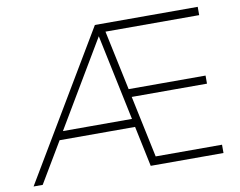

<svg xmlns="http://www.w3.org/2000/svg" viewBox="-77 -808 1140 912"><g transform="rotate(-10 493.0 -352.5)"><path d="M930 -665H478L539 -377H910V-338H547L610 -40H930V0H579L538 -195H174L58 0H14L434 -705H930ZM197 -235H530L443 -649Z"/></g></svg>

Font: wassup Sans
Style: Light
Weight: 200
Version: Version 2.001